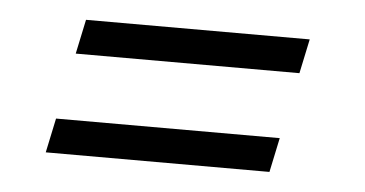

<svg xmlns="http://www.w3.org/2000/svg" viewBox="-30 -384 550 289"><g transform="rotate(5 245.5 -239.0)"><path d="M396 -189 385 -137H47L58 -189ZM428 -341 417 -289H79L90 -341Z"/></g></svg>

Font: Quattrocento Sans
Style: Italic
Weight: 400
Designer: Pablo Impallari
Foundry: Pablo Impallari, Igino Marini, Brenda Gallo
Version: Version 2.000